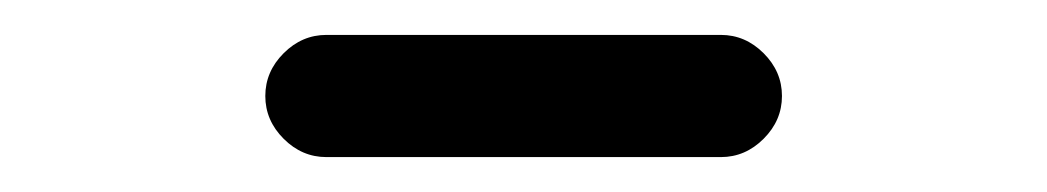

<svg xmlns="http://www.w3.org/2000/svg" viewBox="-20 -347 600 110"><path d="M168 -327H392H393Q407 -327 417.5 -316.5Q428 -306 428 -292Q428 -278 417.5 -267.5Q407 -257 393 -257Q393 -257 392 -257H168Q167 -257 167 -257Q153 -257 142.5 -267.5Q132 -278 132 -292Q132 -306 142.5 -316.5Q153 -327 167 -327Z"/></svg>

Font: Brass Mono
Style: Regular
Weight: 400
Monospace: yes
Version: Version 1.100; ttfautohint (v1.8.3) -l 8 -r 50 -G 200 -x 14 